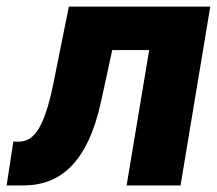

<svg xmlns="http://www.w3.org/2000/svg" viewBox="-51 -566 662 586"><path d="M-30.8 0 -10.3 -133.8H6.8Q24.9 -133.8 39.6 -143.1Q54.2 -152.3 66.7 -172.6Q79.1 -192.9 89.8 -225.1Q100.6 -257.3 110.4 -303.7L159.2 -545.9H590.8L500 0H335.4L404.3 -413.1H291.5L257.3 -255.4Q242.2 -186.5 219.2 -137.7Q196.3 -88.9 166 -58.3Q135.7 -27.8 99.4 -13.9Q63 0 20.5 0Z"/></svg>

Font: Inter Tight ExtraBold
Style: Italic
Weight: 800
Italic angle: -9.39999°
Designer: Rasmus Andersson
Foundry: rsms
Version: Version 3.004